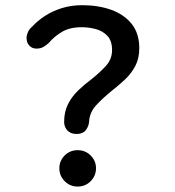

<svg xmlns="http://www.w3.org/2000/svg" viewBox="-20 -692 659 723"><path d="M268.5 -187.5Q245.5 -187.5 233.5 -201Q221.5 -214.5 221.5 -232.5Q221.5 -271 236.2 -300Q251 -329 274.5 -351.5Q298 -374 323 -392.5Q354.5 -417.5 378.2 -443.2Q402 -469 402 -503.5Q402 -538 384.5 -556.8Q367 -575.5 340.8 -582.5Q314.5 -589.5 287.5 -589.5Q242.5 -589.5 213 -571.8Q183.5 -554 165 -531.5Q155 -522 144 -515.5Q133 -509 117 -509Q101 -509 90.5 -520.2Q80 -531.5 80 -549.5Q80 -559 85 -570.8Q90 -582.5 101.5 -592Q120.5 -613 148.5 -631.5Q176.5 -650 212.2 -661.2Q248 -672.5 289.5 -672.5Q350 -672.5 398.8 -655Q447.5 -637.5 476 -601.8Q504.5 -566 504.5 -510.5Q504.5 -472 489.5 -443.5Q474.5 -415 450.5 -392.5Q426.5 -370 399 -348.5Q366.5 -322 342 -295.5Q317.5 -269 315.5 -234Q314 -215.5 302.8 -201.5Q291.5 -187.5 268.5 -187.5ZM272.5 10.5Q243.5 10.5 223.5 -9.8Q203.5 -30 203.5 -58.5Q203.5 -86.5 223.5 -106.5Q243.5 -126.5 272.5 -126.5Q301.5 -126.5 321.5 -106.5Q341.5 -86.5 341.5 -58.5Q341.5 -30 321.5 -9.8Q301.5 10.5 272.5 10.5Z"/></svg>

Font: Sono Monospace Medium
Style: Regular
Weight: 500
Designer: Tyler Finck
Foundry: Tyler Finck
Version: Version 2.112